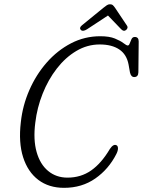

<svg xmlns="http://www.w3.org/2000/svg" viewBox="-20 -888 686 922"><path d="M539.5 -190.5Q546.5 -187 546.5 -175.2Q546.5 -163.5 538.5 -148Q502 -76 437.8 -31Q373.5 14 287.5 14Q214.5 14 164 -24.2Q113.5 -62.5 91 -133Q68.5 -203.5 80 -301Q88.5 -381 120.8 -455Q153 -529 204.2 -587.5Q255.5 -646 321 -680Q386.5 -714 461.5 -714Q505 -714 531.8 -703Q558.5 -692 573 -680.8Q587.5 -669.5 593.5 -669.5Q599.5 -669.5 603 -679.8Q606.5 -690 611.5 -700.2Q616.5 -710.5 627 -710.5Q646 -710.5 646 -689L644.5 -541Q644 -518 624.5 -518Q609 -518 604 -540.5L597.5 -577.5Q588.5 -626.5 552.8 -650.5Q517 -674.5 459 -674.5Q399 -674.5 346.5 -643.2Q294 -612 252.8 -558.8Q211.5 -505.5 184.8 -438.2Q158 -371 149.5 -299Q139 -217.5 155.8 -158.2Q172.5 -99 211.2 -67Q250 -35 304 -35Q368.5 -35 417.8 -69.5Q467 -104 507.5 -172.5Q524.5 -198 539.5 -190.5ZM584 -743Q574 -735.5 562 -747.5L498.5 -813.5L398 -747.5Q377.5 -734.5 368 -744.5Q359 -754.5 373.5 -766.5L476.5 -850.5Q486 -858 493 -862.8Q500 -867.5 508 -867.5Q517 -867.5 522 -863Q527 -858.5 532.5 -850.5L590 -764.5Q594 -758 591.5 -752Q589 -746 584 -743Z"/></svg>

Font: Fraunces 144pt S100 Light
Style: Italic
Weight: 300
Italic angle: -16°
Version: Version 1.000; ttfautohint (v1.8.3)